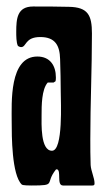

<svg xmlns="http://www.w3.org/2000/svg" viewBox="-20 -572 326 591"><path d="M155 -51C170 -48 153 -1 174 -1H264C270 -1 271 -3 271 -8C271 -24 260 -46 259 -64C258 -91 258 -117 258 -144C258 -252 263 -361 263 -469C263 -525 251 -550 192 -551C155 -552 119 -552 82 -552C33 -552 30 -515 30 -474C30 -462 30 -441 35 -431C37 -429 42 -427 45 -427C62 -427 56 -458 104 -458C150 -458 164 -432 165 -390C166 -356 167 -322 167 -288C167 -260 175 -108 140 -108C104 -108 108 -192 108 -218C108 -246 108 -297 127 -318H145L151 -322C152 -326 152 -330 152 -334C152 -370 134 -398 95 -398C8 -398 16 -256 16 -197C16 -154 16 -34 47 -4C50 -1 72 -1 77 -1C156 -1 117 -6 152 -50Z"/></svg>

Font: DisSenso
Style: Regular
Weight: 400
Version: Version 1.150